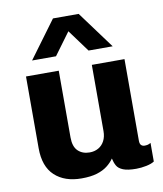

<svg xmlns="http://www.w3.org/2000/svg" viewBox="-85 -829 771 909"><g transform="rotate(-10 300.0 -375.0)"><path d="M234 10Q153 10 105.5 -34Q58 -78 58 -166V-511H215.5V-190Q215.5 -146 237 -125.2Q258.5 -104.5 293 -104.5Q316.5 -104.5 335 -115Q353.5 -125.5 364 -145.5Q374.5 -165.5 374.5 -192.5V-511H531.5V-119Q531.5 -103.5 538 -97.2Q544.5 -91 554.5 -91Q562 -91 569 -92.5Q576 -94 584 -99V-9.5Q571 -0.5 545.5 4.8Q520 10 496.5 10Q455.5 10 433.8 1.2Q412 -7.5 403.5 -23Q395 -38.5 391 -58Q378 -39 358.2 -23.8Q338.5 -8.5 308.5 0.8Q278.5 10 234 10ZM99.5 -580.5 231.5 -759.5H355L487 -580.5H371L254.5 -739H331L214.5 -580.5Z"/></g></svg>

Font: Chivo Mono Medium
Style: Regular
Weight: 500
Monospace: yes
Designer: Hector Gatti
Foundry: Omnibus-Type
Version: Version 1.008